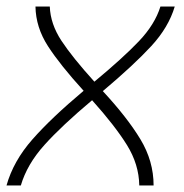

<svg xmlns="http://www.w3.org/2000/svg" viewBox="-61 -570 565 590"><path d="M255 -290Q330 -209 370.5 -142Q411 -75 411 0H367Q366 -65 329 -124.5Q292 -184 222 -262Q129 -184 75.5 -124.5Q22 -65 3 0H-41Q-20 -75 38.5 -141.5Q97 -208 196 -291Q124 -370 86.5 -428Q49 -486 48 -550H92Q94 -496 128 -444.5Q162 -393 229 -319Q317 -392 366 -443.5Q415 -495 432 -550H476Q457 -486 404 -428.5Q351 -371 255 -290Z"/></svg>

Font: Krub ExtraLight
Style: Italic
Weight: 275
Italic angle: -8°
Designer: Ekaluck Peanpanawate
Foundry: Cadson Demak Co.,Ltd.
Version: Version 1.000; ttfautohint (v1.6)